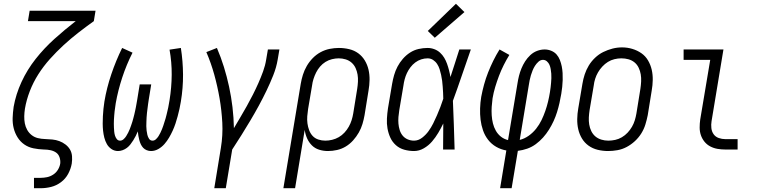

<svg xmlns="http://www.w3.org/2000/svg" viewBox="-20 -792 4040 1017"><path d="M160 205V150H195Q212 150 229 146.5Q246 143 261.5 133Q277 123 286.5 107.5Q296 92 299 75Q301 58 295.5 41.5Q290 25 277 16Q264 7 247 3.5Q230 0 213 0H212Q184 -1 157 -6.5Q130 -12 108.5 -27Q87 -42 73 -64.5Q59 -87 52.5 -113Q46 -139 47 -167.5Q48 -196 52 -224Q52 -224 52 -224.5Q52 -225 52 -225Q64 -293 94 -358Q124 -423 169 -480Q214 -537 268.5 -586Q323 -635 381 -680H128L137 -735H486L477 -680Q435 -650 394.5 -618.5Q354 -587 316.5 -552.5Q279 -518 244.5 -479.5Q210 -441 183 -398.5Q156 -356 138 -309.5Q120 -263 112 -216Q109 -196 108.5 -176.5Q108 -157 111.5 -138.5Q115 -120 124 -104Q133 -88 147.5 -76.5Q162 -65 180.5 -60.5Q199 -56 218.5 -55.5Q238 -55 257.5 -53Q277 -51 294.5 -44.5Q312 -38 327 -26.5Q342 -15 351 0.5Q360 16 361.5 35.5Q363 55 360 75Q355 103 341 129Q327 155 303 173Q279 191 251 198Q223 205 195 205Z M605 8Q586 8 570.5 -2.5Q555 -13 546 -29Q537 -45 532.5 -63Q528 -81 526 -99.5Q524 -118 524 -137.5Q524 -157 525 -176.5Q526 -196 528 -215.5Q530 -235 533 -254Q545 -326 569.5 -398.5Q594 -471 627 -538L682 -513Q650 -450 627.5 -381.5Q605 -313 593 -245Q592 -234 590 -223.5Q588 -213 587 -202Q586 -191 585 -180Q584 -169 583.5 -158Q583 -147 583 -136.5Q583 -126 583.5 -115.5Q584 -105 585 -94.5Q586 -84 589 -74Q592 -64 598.5 -55.5Q605 -47 616 -47Q626 -47 634.5 -54.5Q643 -62 648.5 -71Q654 -80 659 -89.5Q664 -99 667.5 -108.5Q671 -118 674.5 -127.5Q678 -137 681 -147Q684 -157 686.5 -166.5Q689 -176 691.5 -186Q694 -196 696 -206Q698 -216 700 -225.5Q702 -235 703.5 -245Q705 -255 707 -265L720 -345H781L768 -265Q766 -253 764.5 -241.5Q763 -230 761.5 -218Q760 -206 758.5 -194Q757 -182 756.5 -170.5Q756 -159 755.5 -147Q755 -135 755 -123.5Q755 -112 756.5 -100.5Q758 -89 760.5 -78Q763 -67 769.5 -57Q776 -47 788 -47Q798 -47 806 -54.5Q814 -62 819.5 -70.5Q825 -79 829.5 -88.5Q834 -98 838 -107.5Q842 -117 845 -126.5Q848 -136 851 -145.5Q854 -155 857 -164.5Q860 -174 862 -183.5Q864 -193 866.5 -202.5Q869 -212 871 -222Q873 -232 874.5 -241.5Q876 -251 878 -261Q889 -329 889.5 -396Q890 -463 878 -529L938 -538Q949 -468 949.5 -397Q950 -326 938 -254Q935 -234 930.5 -214.5Q926 -195 921 -176Q916 -157 909.5 -137.5Q903 -118 894.5 -99.5Q886 -81 875.5 -63Q865 -45 851 -29Q837 -13 818.5 -2.5Q800 8 780 8Q768 8 757 3.5Q746 -1 738.5 -9Q731 -17 726 -27.5Q721 -38 718 -49.5Q715 -61 713 -72.5Q711 -84 710 -96Q705 -84 699 -72Q693 -60 686 -49Q679 -38 671 -27.5Q663 -17 652.5 -9Q642 -1 629.5 3.5Q617 8 605 8Z M1115 205 1150 -9Q1161 -76 1157.5 -142Q1154 -208 1143 -271.5Q1132 -335 1115 -396.5Q1098 -458 1073 -516L1129 -538Q1150 -489 1166 -437.5Q1182 -386 1193.5 -332.5Q1205 -279 1211.5 -224Q1218 -169 1219 -113Q1236 -142 1253.5 -171.5Q1271 -201 1287.5 -230.5Q1304 -260 1319.5 -290.5Q1335 -321 1348.5 -351.5Q1362 -382 1373.5 -413.5Q1385 -445 1390 -477L1399 -530H1460L1451 -477Q1444 -435 1427.5 -393.5Q1411 -352 1391.5 -311.5Q1372 -271 1350.5 -231.5Q1329 -192 1306 -153.5Q1283 -115 1259 -76.5Q1235 -38 1210 0L1176 205Z M1481 205 1573 -348Q1577 -372 1584.5 -396Q1592 -420 1605 -442.5Q1618 -465 1636.5 -484Q1655 -503 1678 -515.5Q1701 -528 1726 -533Q1751 -538 1775 -538Q1803 -538 1830 -531.5Q1857 -525 1878 -509.5Q1899 -494 1912.5 -471.5Q1926 -449 1932 -423Q1938 -397 1937.5 -368.5Q1937 -340 1932 -312L1911 -182Q1907 -159 1900 -135.5Q1893 -112 1880.5 -90Q1868 -68 1850.5 -48.5Q1833 -29 1811.5 -16Q1790 -3 1765.5 2.5Q1741 8 1717 8Q1693 8 1670.5 1Q1648 -6 1632 -22Q1616 -38 1606.5 -59.5Q1597 -81 1594 -104L1543 205ZM1703 -47Q1721 -47 1739.5 -51.5Q1758 -56 1774.5 -65.5Q1791 -75 1804.5 -89.5Q1818 -104 1827.5 -121Q1837 -138 1842.5 -155.5Q1848 -173 1851 -191L1872 -321Q1875 -340 1876 -359.5Q1877 -379 1874 -397Q1871 -415 1863.5 -431.5Q1856 -448 1842.5 -460Q1829 -472 1811 -477.5Q1793 -483 1774 -483Q1757 -483 1738.5 -478.5Q1720 -474 1704 -464Q1688 -454 1675.5 -439.5Q1663 -425 1654.5 -408Q1646 -391 1640.5 -373.5Q1635 -356 1633 -339L1612 -215Q1609 -196 1607.5 -176.5Q1606 -157 1608.5 -138.5Q1611 -120 1617.5 -102.5Q1624 -85 1636 -72Q1648 -59 1666 -53Q1684 -47 1703 -47Z M2173 8Q2147 8 2121.5 1Q2096 -6 2077 -23Q2058 -40 2047.5 -63Q2037 -86 2032.5 -111.5Q2028 -137 2029.5 -164Q2031 -191 2035 -218L2057 -348Q2061 -371 2067.5 -394Q2074 -417 2085.5 -439Q2097 -461 2114 -480.5Q2131 -500 2152 -513.5Q2173 -527 2197 -532.5Q2221 -538 2245 -538Q2263 -538 2280.5 -531.5Q2298 -525 2311 -513Q2324 -501 2333 -486Q2342 -471 2348 -454Q2354 -437 2358.5 -419.5Q2363 -402 2366 -384Q2378 -420 2389.5 -456.5Q2401 -493 2413 -530H2474Q2450 -462 2427 -394Q2404 -326 2379 -258Q2382 -194 2384 -129.5Q2386 -65 2388 0H2327Q2327 -34 2327.5 -68.5Q2328 -103 2328 -138Q2316 -113 2301.5 -88.5Q2287 -64 2268.5 -42.5Q2250 -21 2225 -6.5Q2200 8 2173 8ZM2173 -47Q2196 -47 2216 -62.5Q2236 -78 2250 -97.5Q2264 -117 2274.5 -138Q2285 -159 2294.5 -181Q2304 -203 2312.5 -225Q2321 -247 2328 -269Q2328 -285 2327 -301Q2326 -317 2325 -332.5Q2324 -348 2322 -364Q2320 -380 2316.5 -395.5Q2313 -411 2308.5 -425.5Q2304 -440 2295.5 -453Q2287 -466 2274 -474.5Q2261 -483 2245 -483Q2228 -483 2211 -477.5Q2194 -472 2179.5 -461Q2165 -450 2154 -435.5Q2143 -421 2135.5 -405Q2128 -389 2123.5 -372Q2119 -355 2117 -339L2095 -209Q2092 -191 2090.5 -172.5Q2089 -154 2090.5 -137Q2092 -120 2097 -103.5Q2102 -87 2112.5 -74Q2123 -61 2139 -54Q2155 -47 2173 -47ZM2283 -592 2246 -628 2395 -772 2440 -728Z M2629 205 2662 5Q2633 0 2608 -14.5Q2583 -29 2565.5 -51.5Q2548 -74 2538.5 -101.5Q2529 -129 2525.5 -158Q2522 -187 2523 -218Q2524 -249 2529 -279Q2535 -311 2544 -344Q2553 -377 2565.5 -408.5Q2578 -440 2593 -470.5Q2608 -501 2626 -530L2678 -501Q2662 -475 2648 -447Q2634 -419 2623 -390Q2612 -361 2603 -331Q2594 -301 2589 -271Q2586 -249 2584.5 -226.5Q2583 -204 2584.5 -181.5Q2586 -159 2591 -138.5Q2596 -118 2606.5 -99.5Q2617 -81 2633.5 -68Q2650 -55 2671 -50L2721 -350Q2724 -370 2729 -390Q2734 -410 2742 -429.5Q2750 -449 2761.5 -467Q2773 -485 2789 -500Q2805 -515 2825 -522.5Q2845 -530 2865 -530Q2883 -530 2900 -523Q2917 -516 2928 -503.5Q2939 -491 2945.5 -474.5Q2952 -458 2955.5 -440.5Q2959 -423 2960 -405Q2961 -387 2960.5 -368.5Q2960 -350 2958 -331.5Q2956 -313 2953 -295Q2949 -271 2943.5 -246.5Q2938 -222 2930.5 -198Q2923 -174 2912.5 -151Q2902 -128 2888 -105.5Q2874 -83 2856.5 -63.5Q2839 -44 2818 -28.5Q2797 -13 2772.5 -4.5Q2748 4 2723 7L2690 205ZM2733 -51Q2758 -57 2780.5 -73Q2803 -89 2820 -110.5Q2837 -132 2848.5 -156Q2860 -180 2868.5 -204.5Q2877 -229 2883 -254Q2889 -279 2893 -304Q2895 -317 2896.5 -329Q2898 -341 2899 -353.5Q2900 -366 2900.5 -378Q2901 -390 2900 -402Q2899 -414 2897 -426Q2895 -438 2890.5 -448.5Q2886 -459 2877 -467Q2868 -475 2856 -475Q2843 -475 2832 -465Q2821 -455 2813.5 -443Q2806 -431 2801 -418.5Q2796 -406 2792 -393Q2788 -380 2785.5 -367Q2783 -354 2781 -341Z M3201 8Q3173 8 3146 1.5Q3119 -5 3097.5 -20.5Q3076 -36 3062.5 -58.5Q3049 -81 3043 -107Q3037 -133 3037.5 -161.5Q3038 -190 3043 -218L3065 -348Q3069 -373 3077 -397.5Q3085 -422 3098.5 -444.5Q3112 -467 3132 -486Q3152 -505 3175.5 -516.5Q3199 -528 3224 -534.5Q3249 -541 3275 -541Q3303 -541 3329.5 -533Q3356 -525 3377.5 -510Q3399 -495 3412.5 -472Q3426 -449 3432 -423Q3438 -397 3437.5 -368.5Q3437 -340 3432 -312L3411 -182Q3406 -157 3398.5 -132.5Q3391 -108 3377 -85.5Q3363 -63 3343 -44.5Q3323 -26 3299.5 -13.5Q3276 -1 3250.5 3.5Q3225 8 3201 8ZM3202 -47Q3220 -47 3238.5 -51Q3257 -55 3274 -65Q3291 -75 3304.5 -89.5Q3318 -104 3327.5 -120.5Q3337 -137 3342.5 -155Q3348 -173 3351 -191L3372 -321Q3375 -341 3376 -360.5Q3377 -380 3374 -398Q3371 -416 3363 -433Q3355 -450 3341 -461.5Q3327 -473 3309 -478Q3291 -483 3271 -483Q3253 -483 3234.5 -478.5Q3216 -474 3200 -464Q3184 -454 3170.5 -439.5Q3157 -425 3147.5 -408.5Q3138 -392 3132.5 -374.5Q3127 -357 3125 -339L3103 -209Q3100 -189 3099 -170Q3098 -151 3101 -132.5Q3104 -114 3112 -97.5Q3120 -81 3133.5 -69.5Q3147 -58 3165 -52.5Q3183 -47 3202 -47Z M3822 0Q3801 0 3780.5 -3.5Q3760 -7 3742 -16.5Q3724 -26 3711.5 -41.5Q3699 -57 3692.5 -76Q3686 -95 3686 -116.5Q3686 -138 3689 -159L3742 -475H3601V-530H3812L3749 -150Q3746 -132 3748 -113.5Q3750 -95 3760 -81Q3770 -67 3787 -61Q3804 -55 3822 -55H3887V0Z"/></svg>

Font: Iosevka Slab Light Oblique
Style: Regular
Weight: 300
Italic angle: -9°
Monospace: yes
Designer: Belleve Invis
Foundry: Belleve Invis
Version: Version 11.1.1; ttfautohint (v1.8.3)